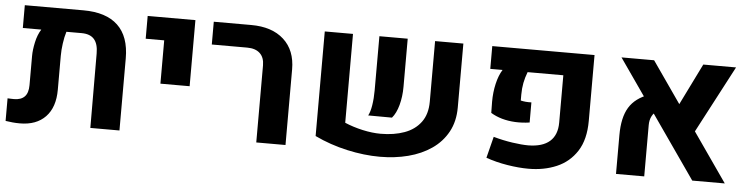

<svg xmlns="http://www.w3.org/2000/svg" viewBox="-41 -765 3751 963"><g transform="rotate(5 1834.5 -284.0)"><path d="M345.5 -584.6Q460.4 -584.6 519.2 -528.8Q578.1 -473 578.1 -362.9V0H431.5L430.5 -375Q430.5 -423 409.8 -446.5Q389.1 -469.9 346.2 -469.9H269.9Q261.4 -442.7 256.9 -409.6Q252.3 -376.6 252.3 -346.9V-176.5Q252.3 -88.1 206.2 -40Q160 8.1 77.2 8.1Q57.3 8.1 40.5 6.4Q23.7 4.8 5 2V-111.8Q12.9 -111.4 21 -111.1Q29.1 -110.7 37.2 -110.7Q72.6 -110.7 90.7 -129.3Q108.9 -147.9 108.9 -187.4V-333.6Q108.9 -364.5 117.3 -403.3Q125.7 -442.2 143.5 -469.9H50.5V-584.6Z M762.3 -251.8V-469.9H669.1V-584.6H909.4V-251.8Z M1266.9 0V-388.2Q1266.9 -427.7 1244.4 -448.8Q1222 -469.9 1180 -469.9H1001.9V-584.6H1190.5Q1295.4 -584.6 1354.7 -530.7Q1414.1 -476.8 1414.1 -380.5V0Z M1702.8 -584.6V-137.2Q1744.5 -119.4 1793.2 -108.5Q1841.9 -97.7 1884 -97.7Q1951.7 -97.7 2003.9 -116.7Q2056.2 -135.7 2086.1 -176.1Q2116.1 -216.4 2116.1 -279.5V-584.6H2258.5V-263.3Q2258.5 -192.4 2229.5 -139.6Q2200.6 -86.8 2149.8 -51.9Q2098.9 -16.9 2032.4 0.3Q1965.8 17.5 1890.1 17.5Q1810.7 17.5 1724.9 -1.6Q1639 -20.6 1560.7 -58V-584.6ZM1814.4 -183.9Q1824.7 -202.5 1830.2 -237.2Q1835.7 -271.8 1835.7 -311.6V-584.6H1978.3V-342.4Q1978.3 -293.1 1966.7 -250.2Q1955 -207.4 1934.1 -183.3Z M2637.5 12.4Q2589.3 12.4 2531.8 3.1Q2474.3 -6.2 2423.6 -24.1L2450.9 -131.8Q2499.3 -118.2 2547 -111.2Q2594.7 -104.3 2627.6 -104.3Q2698.9 -105 2735.4 -137.2Q2771.8 -169.4 2771.8 -231.7V-469.9H2592Q2581.1 -442.2 2575.6 -413.9Q2570.2 -385.5 2570.2 -355V-325.1Q2580.9 -322.3 2595.3 -321Q2609.7 -319.8 2624.1 -320.4V-219.1Q2586.8 -213.6 2551.3 -215.3Q2515.8 -217.1 2484.5 -226Q2453.2 -235 2428.2 -250.4L2427.4 -306.7Q2427.4 -354 2437.4 -397.3Q2447.4 -440.6 2465.9 -469.9H2404V-584.6H2918.9V-253.2Q2918.9 -159.2 2881.1 -100.5Q2843.3 -41.8 2779.5 -14.6Q2715.8 12.6 2637.5 12.4Z M3462 0 3054.7 -584.6H3218.9L3625.8 0ZM3078.1 0V-195.3Q3078.1 -284.4 3109.1 -335.2Q3140 -385.9 3209.8 -410.6L3262.1 -336.8Q3220.2 -311.2 3220.2 -257.9V0ZM3631.4 -584.6 3437.9 -216.9 3342.4 -333 3466.4 -584.6Z"/></g></svg>

Font: Heebo
Style: Regular
Weight: 400
Designer: Oded Ezer
Foundry: Ezer Type House
Version: Version 3.100